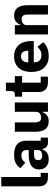

<svg xmlns="http://www.w3.org/2000/svg" viewBox="1106 -1886 792 3045"><g transform="rotate(-90 1502.5 -364.0)"><path d="M216 0Q140 0 104.5 -37Q69 -74 69 -144V-740H217V-115H283V0Z M760 0Q720 0 693.5 -25Q667 -50 660 -92H654Q642 -41 601 -14.5Q560 12 500 12Q421 12 379 -30Q337 -72 337 -141Q337 -224 397.5 -264.5Q458 -305 562 -305H645V-338Q645 -376 625 -398.5Q605 -421 558 -421Q514 -421 488 -402Q462 -383 445 -359L357 -437Q389 -484 437.5 -510.5Q486 -537 569 -537Q681 -537 737 -488Q793 -439 793 -345V-115H842V0ZM555 -91Q592 -91 618.5 -107Q645 -123 645 -159V-221H573Q486 -221 486 -162V-147Q486 -118 504 -104.5Q522 -91 555 -91Z M1251 -88H1246Q1239 -68 1227.5 -50Q1216 -32 1198 -18Q1180 -4 1155.5 4Q1131 12 1099 12Q1018 12 976.5 -41.5Q935 -95 935 -195V-525H1083V-208Q1083 -160 1100 -134Q1117 -108 1158 -108Q1175 -108 1192 -113Q1209 -118 1222 -127.5Q1235 -137 1243 -151Q1251 -165 1251 -184V-525H1399V0H1251Z M1721 0Q1644 0 1604.5 -39Q1565 -78 1565 -153V-410H1491V-525H1528Q1558 -525 1569 -539.5Q1580 -554 1580 -581V-667H1713V-525H1817V-410H1713V-115H1809V0Z M2135 12Q2075 12 2028 -7.5Q1981 -27 1948.5 -62.5Q1916 -98 1899.5 -149Q1883 -200 1883 -263Q1883 -325 1899 -375.5Q1915 -426 1946.5 -462Q1978 -498 2024 -517.5Q2070 -537 2129 -537Q2194 -537 2240.5 -515Q2287 -493 2316.5 -456Q2346 -419 2359.5 -370.5Q2373 -322 2373 -269V-225H2036V-217Q2036 -165 2064 -134.5Q2092 -104 2152 -104Q2198 -104 2227 -122.5Q2256 -141 2281 -167L2355 -75Q2320 -34 2263.5 -11Q2207 12 2135 12ZM2132 -428Q2087 -428 2061.5 -398.5Q2036 -369 2036 -320V-312H2220V-321Q2220 -369 2198.5 -398.5Q2177 -428 2132 -428Z M2478 0V-525H2626V-436H2632Q2646 -477 2681 -507Q2716 -537 2778 -537Q2859 -537 2900.5 -483Q2942 -429 2942 -329V0H2794V-317Q2794 -368 2778 -392.5Q2762 -417 2721 -417Q2703 -417 2686 -412.5Q2669 -408 2655.5 -398Q2642 -388 2634 -373.5Q2626 -359 2626 -340V0Z"/></g></svg>

Font: IBM Plex Sans KR
Style: Bold
Weight: 700
Designer: Mike Abbink; Paul van der Laan; Pieter van Rosmalen; Wujin Sim; Chorong Kim; Dohee Lee;
Foundry: Sandoll Inc.
Version: Version 1.001